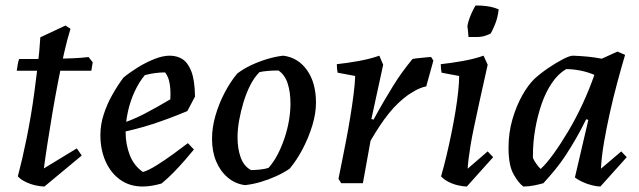

<svg xmlns="http://www.w3.org/2000/svg" viewBox="-20 -668 2331 700"><path d="M142 12Q129 12 110.5 8Q92 4 74 -4.5Q56 -13 45 -25Q53 -55 61 -89.5Q69 -124 77 -163.5Q85 -203 92.5 -247Q100 -291 106 -337.5Q112 -384 118 -432.5Q124 -481 127 -532L219 -575L237 -563Q225 -525 213.5 -474Q202 -423 191 -366Q180 -309 170.5 -252.5Q161 -196 153 -144.5Q145 -93 140 -54L260 -127L278 -101ZM41 -410Q43 -423 45 -435Q47 -447 50 -453Q77 -453 109.5 -453Q142 -453 177 -453.5Q212 -454 245 -455.5Q278 -457 303 -460L318 -441L313 -410Z M500 12Q453 12 418.5 -12.5Q384 -37 365 -79.5Q346 -122 346 -176Q346 -213 358 -250.5Q370 -288 389.5 -322.5Q409 -357 430 -385Q453 -404 482 -422Q511 -440 542 -452.5Q573 -465 599 -465Q625 -465 645 -452.5Q665 -440 677.5 -408Q690 -376 691 -316L663 -263Q596 -235 536 -215.5Q476 -196 410 -183L409 -213Q460 -229 504.5 -252Q549 -275 601 -306Q602 -325 601 -342.5Q600 -360 596 -375Q592 -390 582 -404Q564 -404 545 -401.5Q526 -399 508 -394Q487 -369 471 -334.5Q455 -300 446.5 -261.5Q438 -223 438 -186Q438 -142 453 -103Q468 -64 501 -41Q520 -46 550.5 -65Q581 -84 612.5 -107Q644 -130 665 -146L687 -123Q674 -107 654.5 -84.5Q635 -62 612.5 -39Q590 -16 569 1Q552 6 534.5 9Q517 12 500 12Z M873 7Q837 2 810 -21Q783 -44 768 -80Q753 -116 753 -162Q753 -203 765.5 -246.5Q778 -290 799 -330Q820 -370 845 -400Q869 -418 897 -431Q925 -444 955 -453Q985 -462 1013 -465Q1067 -458 1099.5 -412Q1132 -366 1132 -294Q1132 -254 1118.5 -210Q1105 -166 1083.5 -125Q1062 -84 1036 -53Q1014 -38 986.5 -25.5Q959 -13 930 -4.5Q901 4 873 7ZM895 -48Q912 -48 929.5 -50Q947 -52 959 -56Q977 -76 991.5 -103.5Q1006 -131 1017 -163.5Q1028 -196 1033.5 -228.5Q1039 -261 1039 -290Q1039 -333 1028.5 -364.5Q1018 -396 995 -411Q975 -411 957 -409.5Q939 -408 926 -405Q907 -386 892.5 -357.5Q878 -329 868 -296Q858 -263 852 -230Q846 -197 846 -167Q846 -126 857.5 -94Q869 -62 895 -48Z M1224 0 1214 -16Q1219 -41 1226.5 -78Q1234 -115 1242 -156.5Q1250 -198 1257 -241Q1264 -284 1269 -323Q1274 -362 1275 -391L1211 -403Q1208 -416 1208 -434Q1245 -438 1287 -445.5Q1329 -453 1363 -465L1377 -432L1334 -234L1342 -232Q1361 -267 1378.5 -297Q1396 -327 1413 -354.5Q1430 -382 1447.5 -406Q1465 -430 1484 -453Q1494 -455 1506 -456Q1518 -457 1530.5 -458.5Q1543 -460 1552 -460L1560 -447L1534 -353Q1523 -351 1512 -346.5Q1501 -342 1490.5 -336Q1480 -330 1468 -322Q1450 -309 1432.5 -292.5Q1415 -276 1398 -255Q1381 -234 1364.5 -209Q1348 -184 1331 -155L1303 0Z M1654 -391 1590 -403Q1587 -416 1587 -434Q1624 -438 1666.5 -445.5Q1709 -453 1743 -465L1758 -432Q1741 -357 1729 -301.5Q1717 -246 1708.5 -206Q1700 -166 1695.5 -138Q1691 -110 1688.5 -90Q1686 -70 1685 -53L1758 -116L1778 -95L1682 12Q1670 12 1651.5 8Q1633 4 1616 -4.5Q1599 -13 1588 -25Q1598 -59 1607.5 -99Q1617 -139 1625.5 -180.5Q1634 -222 1640.5 -261.5Q1647 -301 1650.5 -334.5Q1654 -368 1654 -391ZM1688 -533Q1688 -538 1687 -546Q1686 -554 1685.5 -561Q1685 -568 1684 -573Q1687 -590 1693 -605Q1699 -620 1705 -632Q1711 -644 1714 -648Q1735 -648 1751.5 -646Q1768 -644 1779.5 -640.5Q1791 -637 1798 -634Q1795 -604 1784.5 -578.5Q1774 -553 1768 -545Q1764 -543 1758 -541Q1752 -539 1744 -536Q1731 -533 1717.5 -533Q1704 -533 1688 -533Z M1888 12Q1871 0 1852.5 -32.5Q1834 -65 1834 -129Q1834 -185 1848.5 -234Q1863 -283 1884.5 -321Q1906 -359 1929 -381Q1951 -401 1979 -420Q2007 -439 2032 -452Q2057 -465 2069 -465Q2096 -464 2122.5 -461.5Q2149 -459 2174 -454L2231 -480L2259 -468Q2245 -421 2230.5 -367Q2216 -313 2203.5 -257Q2191 -201 2182 -148.5Q2173 -96 2171 -53L2245 -116L2265 -95L2169 12Q2157 12 2138.5 7.5Q2120 3 2103 -5Q2086 -13 2076 -21L2125 -231L2117 -233Q2099 -196 2080.5 -164Q2062 -132 2043.5 -103.5Q2025 -75 2004 -49.5Q1983 -24 1961 0Q1947 4 1927.5 8Q1908 12 1888 12ZM1951 -52Q1972 -71 1998 -107Q2024 -143 2052 -190Q2080 -237 2104.5 -290Q2129 -343 2147 -395Q2124 -405 2097 -410.5Q2070 -416 2044 -416Q2015 -399 1992.5 -366Q1970 -333 1955 -290Q1940 -247 1931.5 -198.5Q1923 -150 1923 -102Q1923 -99 1923 -97Q1923 -95 1923 -92Q1928 -81 1935.5 -70.5Q1943 -60 1951 -52Z"/></svg>

Font: Labrada Medium
Style: Italic
Weight: 500
Italic angle: -7°
Designer: Mercedes Jáuregui
Foundry: Omnibus-Type Team
Version: Version 1.000